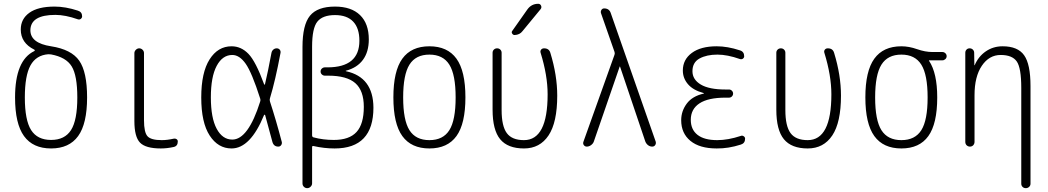

<svg xmlns="http://www.w3.org/2000/svg" viewBox="-20 -775 5540 1015"><path d="M235.4 -488.3Q170.9 -483.4 141.1 -429.2Q111.3 -375 111.3 -259.8Q111.3 -139.6 144.5 -87.4Q177.7 -35.2 250 -35.2Q322.3 -35.2 355.5 -87.4Q388.7 -139.6 388.7 -259.8Q388.7 -376 358.9 -424.3Q329.1 -472.7 250 -487.3Q245.1 -488.3 235.4 -488.3ZM59.6 -259.8Q59.6 -456.1 161.1 -504.9Q167 -508.8 161.1 -512.7Q89.8 -547.9 89.8 -619.1Q89.8 -674.8 135.3 -707.5Q180.7 -740.2 268.6 -740.2Q326.2 -740.2 391.6 -718.8Q414.1 -711.9 414.1 -688.5Q414.1 -680.7 407.2 -675.3Q400.4 -669.9 391.6 -672.9Q325.2 -696.3 272.5 -696.3Q141.6 -696.3 140.6 -615.2Q140.6 -546.9 250 -530.3Q357.4 -513.7 398.9 -454.1Q440.4 -394.5 440.4 -259.8Q440.4 -121.1 393.1 -55.7Q345.7 9.8 250 9.8Q154.3 9.8 106.9 -55.7Q59.6 -121.1 59.6 -259.8Z M830.1 9.8Q750 9.8 720.2 -21Q690.4 -51.8 690.4 -134.8V-494.1Q690.4 -503.9 698.2 -511.7Q706.1 -519.5 715.8 -519.5Q725.6 -519.5 733.4 -512.2Q741.2 -504.9 741.2 -494.1V-139.6Q741.2 -75.2 759.8 -54.7Q778.3 -34.2 835 -34.2Q864.3 -34.2 898.4 -42Q906.2 -43.9 913.1 -39.6Q919.9 -35.2 919.9 -27.3Q919.9 -2.9 898.4 2Q863.3 9.8 830.1 9.8Z M1208 -484.4Q1156.2 -484.4 1125.5 -426.8Q1094.7 -369.1 1094.7 -260.3Q1094.7 -151.4 1125.5 -94.2Q1156.2 -37.1 1208 -37.1Q1292 -37.1 1355.5 -238.3Q1358.4 -246.1 1355.5 -253.9Q1311.5 -391.6 1278.8 -438Q1246.1 -484.4 1208 -484.4ZM1204.1 9.8Q1132.8 9.8 1088.4 -58.6Q1043.9 -127 1043.9 -259.8Q1043.9 -391.6 1087.9 -460.9Q1131.8 -530.3 1204.1 -530.3Q1254.9 -530.3 1293.5 -490.2Q1332 -450.2 1376 -330.1Q1378.9 -324.2 1380.9 -330.1Q1396.5 -395.5 1415 -495.1Q1417 -505.9 1424.8 -512.7Q1432.6 -519.5 1442.9 -519.5Q1453.1 -519.5 1459 -512.2Q1464.8 -504.9 1462.9 -495.1Q1435.5 -348.6 1407.2 -255.9Q1404.3 -247.1 1407.2 -238.3Q1439.5 -139.6 1469.7 -24.4Q1471.7 -15.6 1466.3 -7.8Q1460.9 0 1451.2 0Q1426.8 0 1419.9 -25.4Q1391.6 -131.8 1381.8 -166Q1380.9 -168 1378.9 -168.5Q1377 -168.9 1376 -167Q1303.7 9.8 1204.1 9.8Z M1629.9 -528.3V-59.6Q1629.9 -50.8 1637.7 -48.8Q1687.5 -35.2 1745.1 -35.2Q1826.2 -35.2 1864.7 -77.1Q1903.3 -119.1 1903.3 -210Q1903.3 -295.9 1858.4 -335.4Q1813.5 -375 1714.8 -375H1697.3Q1688.5 -375 1681.6 -381.3Q1674.8 -387.7 1674.8 -397Q1674.8 -406.2 1681.6 -412.6Q1688.5 -418.9 1697.3 -418.9H1710.9Q1879.9 -418.9 1879.9 -559.6Q1879.9 -626 1847.2 -660.6Q1814.5 -695.3 1751 -695.3Q1685.5 -695.3 1657.7 -660.6Q1629.9 -626 1629.9 -528.3ZM1579.1 194.3V-526.4Q1579.1 -643.6 1618.7 -691.9Q1658.2 -740.2 1751 -740.2Q1836.9 -740.2 1883.3 -695.3Q1929.7 -650.4 1929.7 -566.4Q1929.7 -501 1898.9 -459Q1868.2 -417 1809.6 -401.4Q1807.6 -401.4 1807.6 -400.4Q1807.6 -398.4 1809.6 -398.4Q1953.1 -367.2 1954.1 -206.1Q1954.1 9.8 1749 9.8Q1693.4 9.8 1637.7 -2.9Q1629.9 -4.9 1629.9 2.9V194.3Q1629.9 204.1 1622.1 211.9Q1614.3 219.7 1604 219.7Q1593.8 219.7 1586.4 212.4Q1579.1 205.1 1579.1 194.3Z M2355.5 -433.1Q2322.3 -486.3 2250 -486.3Q2177.7 -486.3 2144.5 -433.1Q2111.3 -379.9 2111.3 -259.8Q2111.3 -139.6 2144.5 -86.9Q2177.7 -34.2 2250 -34.2Q2322.3 -34.2 2355.5 -86.9Q2388.7 -139.6 2388.7 -259.8Q2388.7 -379.9 2355.5 -433.1ZM2393.1 -55.7Q2345.7 9.8 2250 9.8Q2154.3 9.8 2106.9 -55.7Q2059.6 -121.1 2059.6 -260.3Q2059.6 -399.4 2106.9 -464.8Q2154.3 -530.3 2250 -530.3Q2345.7 -530.3 2393.1 -464.8Q2440.4 -399.4 2440.4 -260.3Q2440.4 -121.1 2393.1 -55.7Z M2750 9.8Q2664.1 9.8 2624 -39.1Q2584 -87.9 2584 -195.3V-496.1Q2584 -505.9 2590.8 -512.7Q2597.7 -519.5 2607.9 -519.5Q2618.2 -519.5 2625 -512.7Q2631.8 -505.9 2631.8 -496.1V-193.4Q2631.8 -108.4 2659.2 -71.3Q2686.5 -34.2 2750 -34.2Q2875 -34.2 2875 -276.4Q2875 -376 2837.9 -496.1Q2835 -504.9 2840.3 -512.2Q2845.7 -519.5 2856.4 -519.5Q2882.8 -519.5 2889.6 -495.1Q2925.8 -377 2925.8 -269.5Q2925.8 -127.9 2879.9 -59.1Q2834 9.8 2750 9.8ZM2767.6 -724.6Q2789.1 -754.9 2825.2 -754.9Q2835.9 -754.9 2840.3 -745.1Q2844.7 -735.4 2837.9 -726.6L2742.2 -610.4Q2727.5 -590.8 2700.2 -589.8Q2692.4 -589.8 2687.5 -597.7Q2682.6 -605.5 2688.5 -612.3Z M3082 0Q3072.3 0 3066.4 -7.8Q3060.5 -15.6 3064.5 -26.4L3228.5 -485.4Q3231.4 -493.2 3228.5 -501L3157.2 -705.1Q3154.3 -713.9 3159.2 -722.2Q3164.1 -730.5 3173.8 -730.5Q3201.2 -730.5 3209 -705.1L3446.3 -26.4Q3449.2 -16.6 3443.8 -8.3Q3438.5 0 3427.7 0Q3416 0 3406.2 -7.3Q3396.5 -14.6 3391.6 -26.4L3257.8 -422.9Q3257.8 -423.8 3256.8 -423.8Q3255.9 -423.8 3255.9 -422.9L3119.1 -26.4Q3115.2 -15.6 3104.5 -7.8Q3093.8 0 3082 0Z M3700.2 -280.3Q3701.2 -280.3 3701.2 -281.2Q3701.2 -283.2 3699.2 -283.2Q3644.5 -297.9 3617.2 -329.6Q3589.8 -361.3 3589.8 -402.3Q3589.8 -460 3637.2 -495.1Q3684.6 -530.3 3768.6 -530.3Q3826.2 -530.3 3891.6 -508.8Q3914.1 -502 3914.1 -477.5Q3914.1 -469.7 3907.2 -464.8Q3900.4 -460 3891.6 -462.9Q3825.2 -486.3 3772.5 -486.3Q3715.8 -486.3 3678.2 -465.8Q3640.6 -445.3 3640.6 -398.4Q3640.6 -354.5 3684.6 -328.1Q3728.5 -301.8 3815.4 -301.8H3834Q3842.8 -301.8 3849.1 -295.4Q3855.5 -289.1 3855.5 -280.3Q3855.5 -271.5 3849.1 -265.1Q3842.8 -258.8 3834 -258.8H3815.4Q3723.6 -258.8 3677.7 -228.5Q3631.8 -198.2 3631.8 -141.6Q3631.8 -89.8 3667.5 -62Q3703.1 -34.2 3771.5 -34.2Q3829.1 -34.2 3896.5 -56.6Q3904.3 -59.6 3911.6 -54.7Q3918.9 -49.8 3918.9 -42Q3918.9 -17.6 3896.5 -10.7Q3830.1 10.7 3768.6 9.8Q3678.7 9.8 3629.9 -30.3Q3581.1 -70.3 3581.1 -139.6Q3581.1 -187.5 3610.4 -227.1Q3639.6 -266.6 3700.2 -280.3Z M4250 9.8Q4164.1 9.8 4124 -39.1Q4084 -87.9 4084 -195.3V-496.1Q4084 -505.9 4090.8 -512.7Q4097.7 -519.5 4107.9 -519.5Q4118.2 -519.5 4125 -512.7Q4131.8 -505.9 4131.8 -496.1V-193.4Q4131.8 -108.4 4159.2 -71.3Q4186.5 -34.2 4250 -34.2Q4375 -34.2 4375 -276.4Q4375 -376 4337.9 -496.1Q4335 -504.9 4340.3 -512.2Q4345.7 -519.5 4356.4 -519.5Q4382.8 -519.5 4389.6 -495.1Q4425.8 -377 4425.8 -269.5Q4425.8 -127.9 4379.9 -59.1Q4334 9.8 4250 9.8Z M4850.6 -433.1Q4817.4 -486.3 4745.1 -486.3Q4672.9 -486.3 4639.6 -433.1Q4606.4 -379.9 4606.4 -259.8Q4606.4 -139.6 4639.6 -86.9Q4672.9 -34.2 4745.1 -34.2Q4817.4 -34.2 4850.6 -86.9Q4883.8 -139.6 4883.8 -259.8Q4883.8 -379.9 4850.6 -433.1ZM4745.1 -530.3Q4785.2 -530.3 4828.1 -515.1Q4871.1 -500 4909.2 -500H4961.9Q4970.7 -500 4977.5 -493.7Q4984.4 -487.3 4984.4 -478Q4984.4 -468.8 4977.5 -462.4Q4970.7 -456.1 4961.9 -456.1H4891.6Q4890.6 -456.1 4890.6 -455.1Q4890.6 -454.1 4891.1 -454.1Q4891.6 -454.1 4891.6 -453.1Q4934.6 -388.7 4934.6 -259.8Q4934.6 -121.1 4887.7 -55.7Q4840.8 9.8 4745.1 9.8Q4649.4 9.8 4602.1 -55.7Q4554.7 -121.1 4554.7 -260.3Q4554.7 -399.4 4602.1 -464.8Q4649.4 -530.3 4745.1 -530.3Z M5107.4 0Q5097.7 0 5090.3 -6.8Q5083 -13.7 5083 -25.4V-496.1Q5083 -505.9 5089.4 -512.7Q5095.7 -519.5 5106 -519.5Q5116.2 -519.5 5123 -512.7Q5129.9 -505.9 5129.9 -496.1L5130.9 -430.7Q5130.9 -429.7 5131.8 -429.7Q5132.8 -429.7 5132.8 -430.7Q5152.3 -476.6 5191.4 -503.4Q5230.5 -530.3 5280.3 -530.3Q5360.4 -530.3 5394 -482.9Q5427.7 -435.5 5427.7 -320.3V196.3Q5427.7 206.1 5420.4 212.9Q5413.1 219.7 5402.8 219.7Q5392.6 219.7 5385.7 212.9Q5378.9 206.1 5378.9 196.3V-310.5Q5378.9 -416 5355 -450.2Q5331.1 -484.4 5270 -484.4Q5209 -484.4 5170.4 -427.2Q5131.8 -370.1 5131.8 -271.5V-25.4Q5131.8 -14.6 5125 -7.3Q5118.2 0 5107.4 0Z"/></svg>

Font: Rounded Mgen+ 1m light
Style: Regular
Weight: 200
Designer: [Source Han Sans]
Ryoko NISHIZUKA  (kana & ideographs); Paul D. Hunt (Latin, Greek & Cyrillic); Wenlong ZHANG  (bopomofo
Version: Version 1.059.20150602